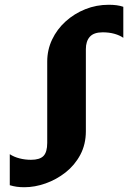

<svg xmlns="http://www.w3.org/2000/svg" viewBox="-20 -773 558 805"><path d="M82 12Q64.5 12 50.2 10Q36 8 21 3.5V-126.5Q38.5 -115 61.8 -109Q85 -103 110 -103Q146.5 -103 162.2 -119Q178 -135 178 -174V-515Q178 -564 198.5 -607.2Q219 -650.5 255.2 -683.2Q291.5 -716 337.8 -734.5Q384 -753 436 -753Q454 -753 469 -751Q484 -749 497 -744.5V-614.5Q482 -625 460 -631.2Q438 -637.5 410.5 -637.5Q373.5 -637.5 356.8 -619Q340 -600.5 340 -567V-223Q340 -168 316.8 -124.2Q293.5 -80.5 255 -50.2Q216.5 -20 171.2 -4Q126 12 82 12Z"/></svg>

Font: Merriweather Light 18pt ExtraBold
Style: Regular
Weight: 800
Version: Version 2.100